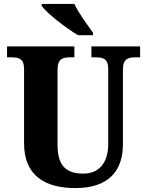

<svg xmlns="http://www.w3.org/2000/svg" viewBox="-20 -951 751 981"><path d="M379 -771H455V-784C428 -822 380 -886 360 -931H193V-921C217 -886 317 -807 379 -771ZM365 10C537 10 608 -80 608 -214V-595C608 -651 636 -658 671 -658H696V-714H447V-658H471C506 -658 533 -651 533 -599V-216C533 -111 479 -64 406 -64C323 -64 274 -99 274 -210V-595C274 -651 302 -658 336 -658H360V-714H16V-658H40C75 -658 103 -651 103 -599V-218C103 -54 210 10 365 10Z"/></svg>

Font: Noto Serif Sinhala SemiCondensed ExtraBold
Style: Regular
Weight: 800
Width: 4
Designer: Jelle Bosma - Monotype Design Team
Foundry: Monotype Imaging Inc.
Version: Version 2.007